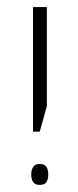

<svg xmlns="http://www.w3.org/2000/svg" viewBox="-20 -606 220 541"><path d="M73 -235V-586H112V-307L92 -235ZM91 -85Q68 -85 68 -115Q68 -127 73.5 -135.5Q79 -144 91 -144Q106 -144 111 -135.5Q116 -127 116 -115Q116 -101 111 -93Q106 -85 91 -85Z"/></svg>

Font: Noto Sans Hebrew SemiCondensed ExtraLight
Style: Regular
Weight: 200
Width: 4
Designer: Monotype Design Team
Foundry: Monotype Imaging Inc.
Version: Version 2.004; ttfautohint (v1.8.4.7-5d5b)